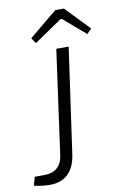

<svg xmlns="http://www.w3.org/2000/svg" viewBox="-105 -946 636 1008"><g transform="rotate(-10 213.0 -441.5)"><path d="M300 -690 221 -133Q212 -63 175 -27.5Q138 8 76 8Q64 8 48.5 6.5Q33 5 18 2.5Q3 0 -7 -3L6 -48H56Q100 -48 125.5 -70Q151 -92 157 -134L234 -690ZM310 -891 433 -763 408 -738 290 -839H282L134 -738L114 -767L264 -891Z"/></g></svg>

Font: Exo 2 Light
Style: Italic
Weight: 300
Italic angle: -8°
Designer: Natanael Gama
Foundry: Natanael Gama
Version: Version 2.010